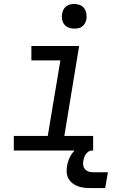

<svg xmlns="http://www.w3.org/2000/svg" viewBox="-20 -763 640 973"><path d="M50 0V-74H222L286 -457H139V-530H381L306 -74H452V0ZM356 -618Q341 -618 327.5 -623Q314 -628 305.5 -639.5Q297 -651 294.5 -665.5Q292 -680 295 -695Q297 -705 302 -715Q307 -725 316 -731.5Q325 -738 335.5 -740.5Q346 -743 356 -743Q371 -743 385 -737.5Q399 -732 407 -720.5Q415 -709 417.5 -694.5Q420 -680 418 -665Q416 -655 410.5 -645Q405 -635 396 -628.5Q387 -622 376.5 -620Q366 -618 356 -618ZM438 190Q421 190 404.5 188Q388 186 373.5 180.5Q359 175 346.5 165Q334 155 326.5 141Q319 127 318 110.5Q317 94 320 77Q324 54 334.5 32.5Q345 11 363.5 -5Q382 -21 405 -27.5Q428 -34 450 -34L445 0Q436 0 428 5.5Q420 11 414.5 19Q409 27 406.5 35.5Q404 44 402 53Q400 65 402 76Q404 87 411 95Q418 103 429 106.5Q440 110 452 110H527L513 190Z"/></svg>

Font: Iosevka Curly Slab ExObl
Style: Regular
Weight: 400
Width: 7
Italic angle: -9°
Monospace: yes
Designer: Belleve Invis
Foundry: Belleve Invis
Version: Version 11.1.0; ttfautohint (v1.8.3)